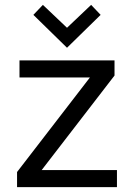

<svg xmlns="http://www.w3.org/2000/svg" viewBox="-20 -768 550 788"><path d="M50 0V-62L349 -450H60V-520H450V-458L151 -70H460V0ZM117 -707 156 -748 255 -654 354 -748 393 -707 255 -572Z"/></svg>

Font: Oxanium ExtraLight
Style: Regular
Weight: 400
Version: Version 2.000